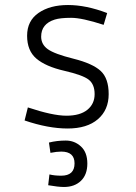

<svg xmlns="http://www.w3.org/2000/svg" viewBox="-20 -503 540 765"><path d="M78 -23 91 -75Q190 -42 244.5 -42Q299 -42 328 -65.5Q357 -89 357 -128Q357 -167 333.5 -185.5Q310 -204 236 -221Q162 -238 125 -269.5Q88 -301 88 -360.5Q88 -420 133.5 -451.5Q179 -483 251 -483Q323 -483 407 -451L393 -404Q307 -432 263.5 -432Q220 -432 198 -425Q144 -408 144 -357Q144 -326 170.5 -307Q197 -288 273 -269Q349 -250 381 -220.5Q413 -191 413 -128Q413 -65 370 -28Q327 9 249.5 9Q172 9 78 -23ZM235 242Q212 242 172 235L177 192Q197 197 224 197Q277 197 277 148Q277 101 224 101Q206 101 181 106L175 65Q207 57 242 57Q277 57 302.5 80.5Q328 104 328 148.5Q328 193 302.5 217.5Q277 242 235 242Z"/></svg>

Font: Lekton
Style: Regular
Weight: 400
Designer: Paolo Mazzetti, Luciano Perondi, Raffaele Flato, Elena Papassissa, Emilio Macchia, Michela Povoleri, Tobias Seemiller, R
Version: Version 34.000